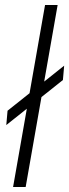

<svg xmlns="http://www.w3.org/2000/svg" viewBox="-20 -743 275 763"><path d="M32 0 159 -723H209L82 0ZM5 -246 10 -303 235 -482 230 -425Z"/></svg>

Font: Archivo SemiExpanded Thin
Style: Italic
Weight: 250
Width: 6
Italic angle: -10°
Designer: Hector Gatti
Foundry: Omnibus-Type
Version: Version 2.001